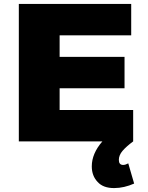

<svg xmlns="http://www.w3.org/2000/svg" viewBox="-20 -721 753 979"><path d="M664 215 634 112C625 117 616 120 608 120C593 120 586 111 586 94C586 79 592 63 605 48C618 33 636 17 659 0V-160H284V-271H615V-431H284V-541H649V-701H76V0H502C466 41 448 84 448 127C448 160 458 186 478 207C497 228 525 238 562 238C596 238 630 230 664 215Z"/></svg>

Font: Argentum Sans ExtraBold
Style: Regular
Weight: 800
Designer: Julieta Ulanovsky
Foundry: Julieta Ulanovsky
Version: Version 5.001;February 15, 2019;FontCreator 11.5.0.2425 64-b